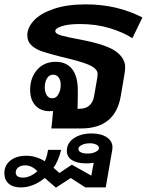

<svg xmlns="http://www.w3.org/2000/svg" viewBox="-70 -588 672 879"><path d="M183 -446Q183 -433 212.5 -425Q242 -417 302 -406Q420 -383 461.5 -352Q503 -321 503 -280Q503 -267 499 -243L483 -149Q458 0 302 0H165Q168 -21 173 -80Q168 -79 157 -79Q116 -79 92 -105Q68 -131 68 -177Q68 -232 100 -268.5Q132 -305 185 -305Q232 -305 258 -274.5Q284 -244 286 -185Q287 -166 285 -90H293Q351 -90 361 -149L375 -230Q377 -244 377 -249Q377 -269 350.5 -284.5Q324 -300 243 -320L210 -328Q155 -342 124.5 -352Q94 -362 74.5 -380Q55 -398 55 -426Q55 -462 85.5 -494.5Q116 -527 176.5 -547.5Q237 -568 323 -568Q466 -568 582 -508L536 -413Q495 -440 432.5 -459Q370 -478 296 -478Q243 -478 213 -468Q183 -458 183 -446ZM170 -138Q187 -138 197.5 -156.5Q208 -175 208 -199Q208 -221 198.5 -233.5Q189 -246 173 -246Q155 -246 145 -229Q135 -212 135 -188Q135 -166 144 -152Q153 -138 170 -138ZM445 87Q445 94 444 98L414 270H321L254 227L186 271L157 246Q156 245 135 227Q82 270 25 270Q-11 270 -30.5 252.5Q-50 235 -50 205Q-50 169 -22.5 147Q5 125 51 125Q94 125 135 150Q145 131 150 98H210Q197 150 175 180Q175 180 202 204L259 166L348 216L359 157Q344 160 325 160Q283 160 259.5 145Q236 130 236 102Q236 67 268 45Q300 23 349 23Q393 23 419 40.5Q445 58 445 87ZM331 115Q352 115 367.5 107.5Q383 100 383 90Q383 80 371 74Q359 68 342 68Q320 68 304.5 75.5Q289 83 289 94Q289 104 300.5 109.5Q312 115 331 115ZM101 196Q76 169 45 169Q25 169 13.5 178.5Q2 188 2 202Q2 213 10.5 219Q19 225 35 225Q68 225 101 196Z"/></svg>

Font: KoHo
Style: Bold Italic
Weight: 700
Italic angle: -10°
Version: Version 1.000; ttfautohint (v1.6)